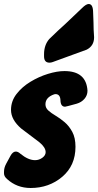

<svg xmlns="http://www.w3.org/2000/svg" viewBox="-43 -932 490 959"><path d="M204 -619Q177 -619 177 -651V-661Q177 -707 203 -737Q249 -782 285 -814Q326 -852 366 -891Q387 -912 400 -912Q421 -912 422 -873L424 -820Q424 -784 427 -746Q427 -703 390 -684L220 -622Q212 -619 204 -619ZM110 7Q41 7 -8 -38Q-23 -51 -23 -66V-74Q-23 -94 -12.5 -113.5Q-2 -133 9.5 -154Q21 -175 36 -175Q47 -175 59 -164Q98 -132 132 -132Q152 -132 168.5 -144Q185 -156 185 -172Q185 -196 153 -222L63 -290Q12 -334 12 -383Q12 -427 39.5 -462.5Q67 -498 109 -523.5Q151 -549 196.5 -563Q242 -577 279 -577Q388 -577 394 -479Q394 -456 379 -438.5Q364 -421 340 -414Q286 -399 282 -399Q260 -399 259 -430.5Q258 -462 234 -462L228 -461Q184 -446 184 -411Q184 -393 198.5 -380Q213 -367 235 -354Q257 -341 279.5 -322Q302 -303 318 -273.5Q334 -244 334 -199Q334 -105 268 -49Q202 7 110 7Z"/></svg>

Font: Bangerz
Style: Bold
Weight: 700
Designer: vernon adams
Foundry: Vernon Adams
Version: Version 2.10;February 7, 2025;FontCreator 13.0.0.2683 64-bit